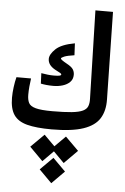

<svg xmlns="http://www.w3.org/2000/svg" viewBox="-64 -738 715 1094"><g transform="rotate(5 293.0 -191.5)"><path d="M246.6 3.9Q158.7 3.9 106 -10Q53.2 -23.9 29.8 -58.8Q6.3 -93.8 6.3 -156.2Q6.3 -184.1 10.5 -216.6Q14.6 -249 21.5 -274.9H105Q101.6 -252.9 99.4 -228.3Q97.2 -203.6 97.2 -181.2Q97.2 -152.8 106.2 -134.8Q115.2 -116.7 146 -108.2Q176.8 -99.6 240.7 -99.6Q310.5 -99.6 352.5 -104Q394.5 -108.4 415.8 -118.7Q437 -128.9 443.8 -146.2Q450.7 -163.6 449.7 -189L436.5 -693.4H537.1L546.4 -193.8Q547.9 -128.9 520.8 -85Q493.7 -41 428 -18.6Q362.3 3.9 246.6 3.9ZM235.4 -243.7Q213.9 -243.7 195.1 -245.6Q176.3 -247.6 163.1 -250.5L160.6 -310.1Q180.2 -306.6 197.5 -304.7Q214.8 -302.7 232.4 -302.7Q257.3 -302.7 265.9 -305.2Q274.4 -307.6 274.4 -311.5Q274.4 -316.9 267.1 -320.8Q259.8 -324.2 236.8 -336.9Q195.8 -359.9 195.8 -395Q195.8 -420.9 227.8 -451.7Q259.8 -482.4 336.4 -496.1L339.8 -428.2Q299.8 -422.4 282.2 -415.3Q264.6 -408.2 264.6 -402.8Q264.6 -396.5 299.8 -377Q328.1 -361.8 336.9 -347.9Q345.7 -334 345.7 -316.9Q345.7 -291.5 329.8 -275.4Q314 -259.3 288.6 -251.5Q263.2 -243.7 235.4 -243.7ZM332 37.6 407.7 112.8 332 189 271 127.4 210 189 134.3 112.8 210 37.6 271 98.6ZM271.5 164.6 343.8 236.8 271.5 309.6 199.2 236.8Z"/></g></svg>

Font: CaskaydiaCove NFP
Style: Regular
Weight: 400
Designer: Aaron Bell
Foundry: Saja Typeworks
Version: Version 2111.001; VTT 6.35;Nerd Fonts 3.1.1